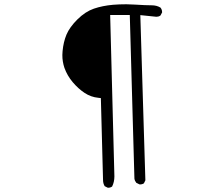

<svg xmlns="http://www.w3.org/2000/svg" viewBox="-20 -799 1040 908"><path d="M491.2 88.9Q502.4 88.9 510.3 83Q521 61.5 521 35.2L501 -728H593.8L615.7 45.9Q617.2 56.2 624.5 65.4L639.2 72.8Q640.6 73.2 641.6 73.2Q652.8 73.2 660.6 67.9L667.5 53.7L643.6 -727.5Q717.3 -719.7 719.2 -719.7Q721.2 -719.7 722.7 -720Q724.1 -720.2 725.6 -720.5Q727.1 -720.7 728.5 -720.9Q730 -721.2 731.4 -721.7Q732.9 -722.2 733.9 -722.7Q736.3 -723.6 738.8 -725.6L746.6 -740.2Q746.6 -740.7 746.6 -741.2Q746.6 -753.9 738.8 -763.2Q720.7 -773.9 698.2 -773.9Q670.4 -773.9 617.2 -777.3Q594.7 -778.8 577.6 -778.8Q543.5 -778.8 514.6 -776.4Q464.8 -772 424.1 -758.1Q383.3 -744.1 346.2 -707.3Q309.1 -670.4 294.4 -635.3Q279.8 -600.1 275.9 -557.1Q274.9 -547.4 274.9 -539.1Q274.9 -530.8 275.4 -523.2Q275.9 -515.6 277.3 -507.8Q279.8 -492.7 284.7 -478Q297.9 -441.4 323.7 -410.6Q349.6 -379.9 379.6 -359.9Q409.7 -339.8 445.8 -336.4L457 -335L467.3 52.7Q467.3 68.4 475.1 81.5L488.8 88.4Q490.2 88.9 491.2 88.9Z"/></svg>

Font: NaikaiFont
Style: ExtraLight
Weight: 200
Version: Version 1.89